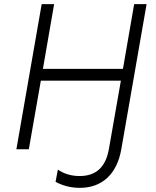

<svg xmlns="http://www.w3.org/2000/svg" viewBox="-20 -720 754 926"><path d="M627 -700 573 -388H187L241 -700H181L59 0H119L177 -331H563L505 0C490 84 445 129 364 129C320 129 285 116 259 98L248 157C279 174 319 186 365 186C473 186 544 119 565 0L687 -700Z"/></svg>

Font: Fixel Display Light
Style: Italic
Weight: 300
Italic angle: -10°
Designer: AlfaBravo + MacPaw
Foundry: Kyrylo Tkachov, Marchela Mozhyna, Serhii Makarenko, Maria Weinstein, Zakhar Kryvoshyya
Version: Version 1.210;Glyphs 3.2 (3217)